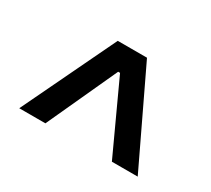

<svg xmlns="http://www.w3.org/2000/svg" viewBox="-74 -824 600 547"><g transform="rotate(30 226.5 -550.5)"><path d="M213.4 -664.6H238.8V-628.4H213.4ZM31.2 -397.5 178.2 -704.1H274.4L420.9 -397.5H335.9L222.7 -643.1H230L117.2 -397.5Z"/></g></svg>

Font: Inter 24pt
Style: Regular
Weight: 400
Designer: Rasmus Andersson
Foundry: rsms
Version: Version 4.001;git-66647c0bb